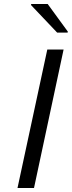

<svg xmlns="http://www.w3.org/2000/svg" viewBox="-20 -934 359 954"><path d="M67 0 215 -688H296L149 0ZM264 -772 134 -909 135 -914H217L317 -777L316 -772Z"/></svg>

Font: Saira Expanded
Style: Italic
Weight: 400
Width: 7
Italic angle: -12°
Designer: Hector Gatti with collaboration of the Omnibus-Type team
Foundry: Omnibus-Type
Version: Version 1.101